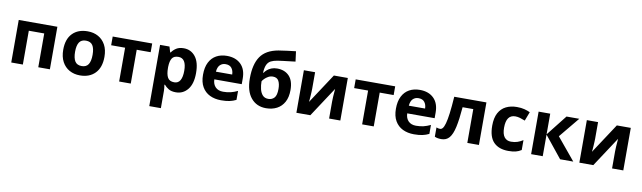

<svg xmlns="http://www.w3.org/2000/svg" viewBox="-50 -1476 8111 2427"><g transform="rotate(10 4006.0 -262.5)"><path d="M574 -546V0H425V-434H227V0H78V-546Z M1226 -274Q1226 -138 1154.5 -64Q1083 10 960 10Q884 10 824.5 -23Q765 -56 731 -119.5Q697 -183 697 -274Q697 -410 768 -483Q839 -556 963 -556Q1040 -556 1099 -523Q1158 -490 1192 -427.5Q1226 -365 1226 -274ZM849 -274Q849 -193 875.5 -151.5Q902 -110 962 -110Q1021 -110 1047.5 -151.5Q1074 -193 1074 -274Q1074 -355 1047.5 -395.5Q1021 -436 961 -436Q902 -436 875.5 -395.5Q849 -355 849 -274Z M1791 -434H1612V0H1463V-434H1284V-546H1791Z M2196 -556Q2288 -556 2345 -484.5Q2402 -413 2402 -274Q2402 -135 2343 -62.5Q2284 10 2192 10Q2133 10 2098 -11.5Q2063 -33 2041 -60H2033Q2041 -18 2041 20V240H1892V-546H2013L2034 -475H2041Q2063 -508 2100 -532Q2137 -556 2196 -556ZM2148 -437Q2090 -437 2066.5 -401Q2043 -365 2041 -291V-275Q2041 -196 2064.5 -153.5Q2088 -111 2150 -111Q2201 -111 2225.5 -153.5Q2250 -196 2250 -276Q2250 -437 2148 -437Z M2750 -556Q2863 -556 2929 -491.5Q2995 -427 2995 -308V-236H2643Q2645 -173 2680.5 -137Q2716 -101 2779 -101Q2832 -101 2875 -111.5Q2918 -122 2964 -144V-29Q2924 -9 2879.5 0.5Q2835 10 2772 10Q2690 10 2627 -20.5Q2564 -51 2528 -113Q2492 -175 2492 -269Q2492 -365 2524.5 -428.5Q2557 -492 2615 -524Q2673 -556 2750 -556ZM2751 -450Q2708 -450 2679.5 -422Q2651 -394 2646 -335H2855Q2854 -385 2829 -417.5Q2804 -450 2751 -450Z M3083 -327Q3083 -508 3151.5 -608Q3220 -708 3378 -736Q3431 -745 3485.5 -751.5Q3540 -758 3598 -765L3615 -635Q3581 -631 3540.5 -626Q3500 -621 3460.5 -616.5Q3421 -612 3390 -607Q3340 -599 3307 -582.5Q3274 -566 3256.5 -530Q3239 -494 3235 -426H3242Q3254 -445 3275.5 -464Q3297 -483 3329 -496Q3361 -509 3402 -509Q3500 -509 3557.5 -449Q3615 -389 3615 -270Q3615 -177 3581 -115Q3547 -53 3487 -21.5Q3427 10 3348 10Q3227 10 3155 -77Q3083 -164 3083 -327ZM3357 -111Q3404 -111 3433.5 -143Q3463 -175 3463 -257Q3463 -322 3441.5 -360.5Q3420 -399 3367 -399Q3335 -399 3307.5 -383.5Q3280 -368 3261 -348.5Q3242 -329 3235 -315Q3235 -264 3246 -217Q3257 -170 3283.5 -140.5Q3310 -111 3357 -111Z M3882 -546V-330Q3882 -313 3880.5 -288Q3879 -263 3877.5 -237Q3876 -211 3874 -191Q3872 -171 3871 -163L4123 -546H4302V0H4158V-218Q4158 -245 4160 -277.5Q4162 -310 4164.5 -338.5Q4167 -367 4168 -382L3917 0H3738V-546Z M4910 -434H4731V0H4582V-434H4403V-546H4910Z M5226 -556Q5339 -556 5405 -491.5Q5471 -427 5471 -308V-236H5119Q5121 -173 5156.5 -137Q5192 -101 5255 -101Q5308 -101 5351 -111.5Q5394 -122 5440 -144V-29Q5400 -9 5355.5 0.5Q5311 10 5248 10Q5166 10 5103 -20.5Q5040 -51 5004 -113Q4968 -175 4968 -269Q4968 -365 5000.5 -428.5Q5033 -492 5091 -524Q5149 -556 5226 -556ZM5227 -450Q5184 -450 5155.5 -422Q5127 -394 5122 -335H5331Q5330 -385 5305 -417.5Q5280 -450 5227 -450Z M6081 0H5932V-434H5795Q5782 -274 5760.5 -176.5Q5739 -79 5701 -34.5Q5663 10 5599 10Q5547 10 5514 -6V-125Q5537 -115 5562 -115Q5580 -115 5595 -133Q5610 -151 5623.5 -198Q5637 -245 5648 -329.5Q5659 -414 5668 -546H6081Z M6459 10Q6337 10 6270.5 -57.5Q6204 -125 6204 -270Q6204 -370 6238 -433Q6272 -496 6332.5 -526Q6393 -556 6472 -556Q6528 -556 6569.5 -545Q6611 -534 6642 -519L6598 -404Q6563 -418 6532.5 -427Q6502 -436 6472 -436Q6356 -436 6356 -271Q6356 -189 6386.5 -150Q6417 -111 6472 -111Q6519 -111 6555 -123.5Q6591 -136 6625 -158V-31Q6591 -9 6553.5 0.5Q6516 10 6459 10Z M7109 -546H7273L7057 -284L7292 0H7123L6900 -277V0H6751V-546H6900V-281Z M7514 -546V-330Q7514 -313 7512.5 -288Q7511 -263 7509.5 -237Q7508 -211 7506 -191Q7504 -171 7503 -163L7755 -546H7934V0H7790V-218Q7790 -245 7792 -277.5Q7794 -310 7796.5 -338.5Q7799 -367 7800 -382L7549 0H7370V-546Z"/></g></svg>

Font: Noto IKEA Latin
Style: Bold
Weight: 700
Designer: Monotype Design Team
Foundry: Monotype Imaging Inc.
Version: Version 1.0